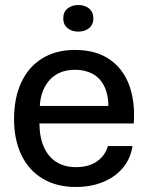

<svg xmlns="http://www.w3.org/2000/svg" viewBox="-20 -736 619 765"><path d="M282 9Q205 9 149.5 -24.5Q94 -58 65 -119Q36 -180 36 -262Q36 -346 65 -408Q94 -470 148.5 -503.5Q203 -537 279 -537Q362 -537 416.5 -499.5Q471 -462 495 -396Q519 -330 513 -244H137Q138 -186 156 -147.5Q174 -109 206.5 -89.5Q239 -70 282 -70Q334 -70 366.5 -93Q399 -116 410 -154H508Q500 -103 469 -66.5Q438 -30 390 -10.5Q342 9 282 9ZM138 -301 128 -314H422L412 -300Q413 -355 396.5 -390Q380 -425 349.5 -441.5Q319 -458 279 -458Q237 -458 206 -440Q175 -422 157 -387Q139 -352 138 -301ZM292 -610Q266 -610 249 -624Q232 -638 232 -663Q232 -688 249 -702Q266 -716 292 -716Q318 -716 335 -702Q352 -688 352 -663Q352 -638 335 -624Q318 -610 292 -610Z"/></svg>

Font: Mona Sans ExtraLight Medium
Style: Regular
Weight: 500
Version: Version 2.000